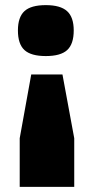

<svg xmlns="http://www.w3.org/2000/svg" viewBox="-20 -530 360 750"><path d="M270 200H57V10L102 -239H224L270 10ZM50 -411Q50 -463 75.5 -486.5Q101 -510 159 -510Q216 -510 242 -486.5Q268 -463 268 -411Q268 -358 242.5 -334.5Q217 -311 159 -311Q101 -311 75.5 -334.5Q50 -358 50 -411Z"/></svg>

Font: Fivo Sans Black
Style: Regular
Weight: 900
Designer: Alexander Slobzheninov
Foundry: Alexander Slobzheninov
Version: 1.0